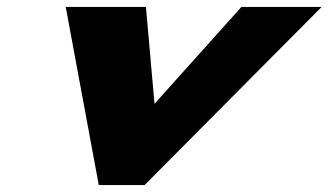

<svg xmlns="http://www.w3.org/2000/svg" viewBox="-20 -533 946 553"><path d="M400.3 -513H169.3L264.5 0H396.5L906.3 -513H675.3L425 -234Z"/></svg>

Font: Hussar
Style: BdWideOblFour
Weight: 700
Foundry: Cannot Into Space Fonts
Version: Version 2.00